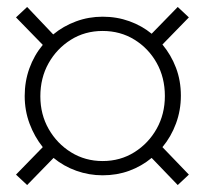

<svg xmlns="http://www.w3.org/2000/svg" viewBox="-20 -520 589 552"><path d="M58 12 26 -18 103 -97Q79 -127 65 -164.5Q51 -202 51 -244Q51 -286 64.5 -323.5Q78 -361 103 -391L26 -470L58 -500L133 -421Q162 -445 198.5 -458.5Q235 -472 275 -472Q316 -472 352 -459Q388 -446 416 -423L491 -500L523 -470L447 -392Q472 -362 486 -325Q500 -288 500 -245Q500 -203 486 -165Q472 -127 447 -97L523 -18L491 12L416 -66Q387 -42 351.5 -29Q316 -16 275 -16Q236 -16 199.5 -29Q163 -42 134 -66ZM275 -57Q326 -57 366.5 -82.5Q407 -108 430.5 -150Q454 -192 454 -244Q454 -297 430.5 -339Q407 -381 366.5 -406Q326 -431 275 -431Q224 -431 183.5 -405.5Q143 -380 119.5 -338Q96 -296 96 -243Q96 -191 120 -149Q144 -107 184.5 -82Q225 -57 275 -57Z"/></svg>

Font: Nunito Sans 10pt SemiCondensed ExtraLight
Style: Italic
Weight: 250
Width: 4
Italic angle: -9°
Designer: Vernon Adams
Foundry: Vernon Adams
Version: Version 3.101;gftools[0.9.27]